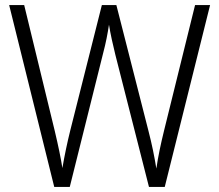

<svg xmlns="http://www.w3.org/2000/svg" viewBox="-20 -827 860 754"><path d="M805 -807H746L624 -313C611 -260 601 -213 594 -165C586 -214 577 -259 563 -313L437 -807H380L256 -315C244 -267 233 -214 225 -167C219 -206 209 -254 195 -313L75 -807H16L193 -93H254L385 -618C396 -659 403 -697 408 -730C414 -692 423 -653 433 -612L565 -93H627Z"/></svg>

Font: Noto Sans Kannada UI SemiCondensed Light
Style: Regular
Weight: 300
Width: 4
Designer: Jelle Bosma - Monotype Design Team
Foundry: Monotype Imaging Inc.
Version: Version 2.005